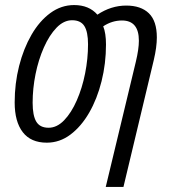

<svg xmlns="http://www.w3.org/2000/svg" viewBox="-20 -554 688 759"><path d="M398 185 517 -310Q529 -360 529 -393Q529 -473 462 -473Q423 -473 388 -450Q399 -423 399 -378Q399 -303 381.5 -233Q364 -163 332.5 -108.5Q301 -54 258.5 -22Q216 10 165 10Q102 10 70 -31.5Q38 -73 38 -149Q38 -224 55.5 -293Q73 -362 104.5 -416.5Q136 -471 179 -502.5Q222 -534 273 -534Q332 -534 365 -496Q419 -532 479 -532Q537 -532 568.5 -501.5Q600 -471 600 -406Q600 -368 588 -317L468 185ZM172 -49Q205 -49 233.5 -78.5Q262 -108 283.5 -157Q305 -206 316.5 -264Q328 -322 328 -379Q328 -428 313.5 -451Q299 -474 265 -474Q232 -474 203.5 -444.5Q175 -415 153.5 -366.5Q132 -318 120.5 -261Q109 -204 109 -148Q109 -97 123.5 -73Q138 -49 172 -49Z"/></svg>

Font: Ubuntu Sans Condensed
Style: Italic
Weight: 400
Width: 3
Italic angle: -13.5°
Designer: Dalton Maag Ltd
Foundry: Dalton Maag Ltd
Version: Version 1.006; ttfautohint (v1.8.4.7-5d5b)